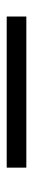

<svg xmlns="http://www.w3.org/2000/svg" viewBox="223 -324 100 587"><g transform="rotate(90 273.5 -30.0)"><path d="M30 0V-60H492V0Z"/></g></svg>

Font: Darker Grotesque Light SemiBold
Style: Regular
Weight: 600
Version: Version 1.000;gftools[0.9.28]